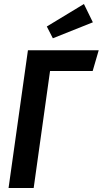

<svg xmlns="http://www.w3.org/2000/svg" viewBox="-20 -943 515 963"><path d="M445.8 -831.1 245.1 -751 214.8 -810.1 400.9 -922.9ZM475.1 -690.9 444.8 -586.9H231L148.9 0H22.9L120.1 -690.9Z"/></svg>

Font: Fira Sans Compressed Medium
Style: Italic
Weight: 500
Width: 3
Italic angle: -8°
Designer: Carrois Corporate & Edenspiekermann AG
Foundry: Carrois Corporate GbR & Edenspiekermann AG
Version: Version 4.203;PS 004.203;hotconv 1.0.88;makeotf.lib2.5.64775